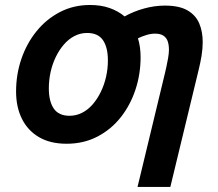

<svg xmlns="http://www.w3.org/2000/svg" viewBox="-20 -557 866 762"><path d="M525.8 185 634.5 -266Q636.5 -274 640.1 -290.4Q643.8 -306.8 647.1 -326Q650.5 -345.2 650.5 -359.8Q650.5 -377.8 646 -392Q641.5 -406.2 629.4 -414.9Q617.2 -423.5 595.2 -423.5Q578.5 -423.5 560.8 -418Q543 -412.5 527.5 -405Q532.8 -387.8 535.4 -369Q538 -350.2 538 -330Q538 -262.5 517.5 -200.9Q497 -139.2 458.9 -91.1Q420.8 -43 366.4 -14.8Q312 13.5 244.2 13.5Q179.5 13.5 134.9 -12.6Q90.2 -38.8 67 -85.5Q43.8 -132.2 43.8 -194Q43.8 -261.5 64.8 -323Q85.8 -384.5 124.6 -432.6Q163.5 -480.8 217.5 -509Q271.5 -537.2 337.5 -537.2Q380.8 -537.2 414.9 -525.2Q449 -513.2 474.5 -491.8Q509.5 -511.5 551.2 -523.1Q593 -534.8 634.5 -534.8Q691 -534.8 723.8 -516Q756.5 -497.2 770.5 -464.6Q784.5 -432 784.5 -390.2Q784.5 -363.8 779.9 -335.5Q775.2 -307.2 768 -278.2L656 185ZM256 -97.5Q282.5 -97.5 306 -109.5Q329.5 -121.5 348.1 -143.1Q366.8 -164.8 380.2 -192.6Q393.8 -220.5 401 -252.4Q408.2 -284.2 408.2 -317.2Q408.2 -369.2 388.5 -397.8Q368.8 -426.2 325.8 -426.2Q299.2 -426.2 275.9 -414.2Q252.5 -402.2 233.8 -380.6Q215 -359 201.5 -331.1Q188 -303.2 180.9 -271.4Q173.8 -239.5 173.8 -206.5Q173.8 -154.5 193.5 -126Q213.2 -97.5 256 -97.5Z"/></svg>

Font: Ubuntu Sans
Style: Italic
Weight: 400
Italic angle: -13.5°
Designer: Dalton Maag Ltd
Foundry: Dalton Maag Ltd
Version: Version 1.006